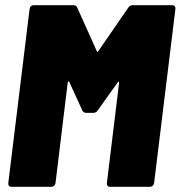

<svg xmlns="http://www.w3.org/2000/svg" viewBox="-20 -720 696 740"><path d="M492 -700H644Q650 -700 653.5 -696Q657 -692 656 -685L574 -15Q573 -8 568.5 -4Q564 0 558 0H404Q398 0 394.5 -4Q391 -8 392 -15L439 -401Q440 -405 438 -405.5Q436 -406 434 -403L357 -295Q351 -285 339 -285H313Q301 -285 297 -295L247 -404Q246 -407 244 -406.5Q242 -406 241 -402L194 -15Q193 -8 188.5 -4Q184 0 178 0H24Q18 0 14.5 -4Q11 -8 12 -15L94 -685Q95 -692 99 -696Q103 -700 110 -700H262Q274 -700 278 -690L353 -523Q356 -517 359 -523L474 -690Q480 -700 492 -700Z"/></svg>

Font: Barlow Semi Condensed Black
Style: Italic
Weight: 900
Width: 4
Italic angle: -7°
Designer: Jeremy Tribby
Foundry: Tribby Type
Version: Version 1.408